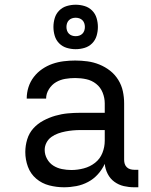

<svg xmlns="http://www.w3.org/2000/svg" viewBox="-20 -784 640 812"><path d="M251 8H250Q219 8 188 0Q157 -8 133 -28.5Q109 -49 98 -79Q87 -109 87 -141Q87 -168 95 -194.5Q103 -221 121 -241Q139 -261 163.5 -274Q188 -287 214 -294.5Q240 -302 266.5 -304.5Q293 -307 321 -307H423V-347Q423 -370 414 -392.5Q405 -415 386.5 -429.5Q368 -444 345 -449Q322 -454 298 -454Q277 -454 256 -450.5Q235 -447 217 -436.5Q199 -426 187 -407Q175 -388 175 -367H93Q93 -392 100.5 -415.5Q108 -439 123 -458.5Q138 -478 158.5 -492Q179 -506 202 -514Q225 -522 249.5 -525Q274 -528 298 -528Q324 -528 350 -524.5Q376 -521 400.5 -511Q425 -501 445.5 -485Q466 -469 480 -446.5Q494 -424 499.5 -398.5Q505 -373 505 -347V-108Q505 -99 507.5 -91Q510 -83 516 -77Q522 -71 530.5 -68.5Q539 -66 547 -66H565V8H547Q525 8 503.5 3Q482 -2 464 -15Q446 -28 435.5 -48.5Q425 -69 423 -91Q412 -67 394 -47Q376 -27 352.5 -14.5Q329 -2 303 3Q277 8 251 8ZM282 -65Q308 -65 334.5 -72Q361 -79 382 -95.5Q403 -112 413 -137Q423 -162 423 -189V-234H321Q304 -234 288 -232.5Q272 -231 256.5 -228Q241 -225 225.5 -219.5Q210 -214 197 -204.5Q184 -195 176.5 -180.5Q169 -166 169 -150Q169 -130 179 -112Q189 -94 205.5 -83.5Q222 -73 242 -69Q262 -65 282 -65ZM300 -576Q281 -576 262.5 -581.5Q244 -587 230.5 -600.5Q217 -614 211.5 -632.5Q206 -651 206 -670Q206 -689 211.5 -707.5Q217 -726 230.5 -739.5Q244 -753 262.5 -758.5Q281 -764 300 -764Q319 -764 337.5 -758.5Q356 -753 369.5 -739.5Q383 -726 388.5 -707.5Q394 -689 394 -670Q394 -651 388.5 -632.5Q383 -614 369.5 -600.5Q356 -587 337.5 -581.5Q319 -576 300 -576ZM300 -631Q308 -631 315.5 -633.5Q323 -636 328.5 -641.5Q334 -647 336.5 -654.5Q339 -662 339 -670Q339 -678 336.5 -685.5Q334 -693 328.5 -698.5Q323 -704 315.5 -706.5Q308 -709 300 -709Q292 -709 284.5 -706.5Q277 -704 271.5 -698.5Q266 -693 263.5 -685.5Q261 -678 261 -670Q261 -662 263.5 -654.5Q266 -647 271.5 -641.5Q277 -636 284.5 -633.5Q292 -631 300 -631Z"/></svg>

Font: Iosevka Plex Etoile
Style: Regular
Weight: 400
Designer: Belleve Invis
Foundry: Belleve Invis
Version: Version 25.1.1; ttfautohint (v1.8.4)